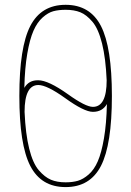

<svg xmlns="http://www.w3.org/2000/svg" viewBox="-20 -760 540 790"><path d="M104.5 -652.8Q149.4 -740.2 250 -740.2Q350.6 -740.2 395.5 -652.8Q440.4 -565.4 440.4 -365.2Q440.4 -165 395.5 -77.6Q350.6 9.8 250 9.8Q149.4 9.8 104.5 -77.6Q59.6 -165 59.6 -365.2Q59.6 -565.4 104.5 -652.8ZM81.1 -299.8Q85 -209 100.1 -148.4Q115.2 -87.9 139.6 -59.6Q164.1 -31.2 189.5 -20.5Q214.8 -9.8 250 -9.8Q278.3 -9.8 300.3 -16.1Q322.3 -22.5 344.7 -42Q367.2 -61.5 382.3 -96.2Q397.5 -130.9 407.7 -190.4Q418 -250 419.9 -332Q401.4 -299.8 362.3 -299.8Q326.2 -299.8 248 -356.4Q172.9 -410.2 137.7 -410.2Q81.1 -410.2 81.1 -299.8ZM80.1 -398.4Q98.6 -430.7 137.7 -429.7Q178.7 -429.7 259.8 -372.1Q332 -320.3 362.3 -320.3Q418.9 -320.3 418.9 -429.7Q415 -520.5 399.9 -581.1Q384.8 -641.6 360.4 -670.4Q335.9 -699.2 310.5 -709.5Q285.2 -719.7 250 -719.7Q221.7 -719.7 199.7 -713.9Q177.7 -708 155.3 -688Q132.8 -668 117.7 -633.3Q102.5 -598.6 92.3 -539.6Q82 -480.5 80.1 -398.4Z"/></svg>

Font: Mgen+ 1mn thin
Style: Regular
Weight: 100
Designer: [Source Han Sans]
Ryoko NISHIZUKA  (kana & ideographs); Paul D. Hunt (Latin, Greek & Cyrillic); Wenlong ZHANG  (bopomofo
Version: Version 1.059.20150602